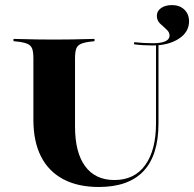

<svg xmlns="http://www.w3.org/2000/svg" viewBox="-20 -724 763 755"><path d="M111.3 -369.4V-492.7Q111.3 -518.5 106.9 -531.5Q102.4 -544.4 90.3 -550.4Q78.2 -556.5 54.8 -559.7L33.1 -562.1V-571Q49.2 -571 71.8 -570.2Q94.4 -569.4 122.6 -569Q150.8 -568.5 181.5 -568.5H192.7H204.8Q236.3 -568.5 263.7 -569Q291.1 -569.4 313.7 -570.2Q336.3 -571 351.6 -571V-562.1L331.5 -559.7Q308.1 -556.5 296 -550.4Q283.9 -544.4 279.4 -531.5Q275 -518.5 275 -492.7V-369.4ZM368.5 11.3Q286.3 11.3 228.6 -19.4Q171 -50 141.1 -108.9Q111.3 -167.7 111.3 -253.2V-369.4H275V-226.6Q275 -124.2 314.9 -70.2Q354.8 -16.1 429.8 -16.1Q508.9 -16.1 551.2 -75Q593.5 -133.9 593.5 -239.5V-369.4H603.2V-238.7Q603.2 -113.7 544.4 -51.2Q485.5 11.3 368.5 11.3ZM593.5 -369.4V-549.2H603.2V-369.4ZM579.8 -545.2Q562.1 -545.2 541.9 -546.4Q521.8 -547.6 506.5 -550L508.1 -558.1Q523.4 -556.5 543.1 -555.2Q562.9 -554 579.8 -554Q613.7 -554 630.2 -561.7Q646.8 -569.4 646.8 -583.9Q646.8 -597.6 634.3 -608.5Q621.8 -619.4 609.3 -631.5Q596.8 -643.5 596.8 -662.1Q596.8 -680.6 613.3 -692.3Q629.8 -704 656.5 -704Q686.3 -704 704.8 -686.3Q723.4 -668.5 723.4 -640.3Q723.4 -597.6 682.7 -571.4Q641.9 -545.2 579.8 -545.2Z"/></svg>

Font: Playfair 144pt SemiExpanded Black
Style: Regular
Weight: 900
Width: 6
Designer: Claus Eggers Sørensen
Foundry: Claus Eggers Sørensen
Version: Version 2.203